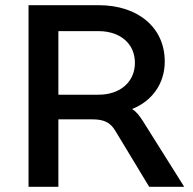

<svg xmlns="http://www.w3.org/2000/svg" viewBox="-20 -720 745 740"><path d="M531 -253C517 -275 505 -290 489 -300C564 -329 615 -396 615 -483C615 -613 513 -700 360 -700H90V0H205V-260H335C380 -260 405 -249 425 -215L555 0H690ZM360 -355H205V-600H360C444 -600 500 -551 500 -478C500 -405 444 -355 360 -355Z"/></svg>

Font: Goli Medium
Style: Regular
Weight: 500
Designer: jaikishan Patel
Foundry: MagicType
Version: Version 1.000;Glyphs 3.2 (3242)